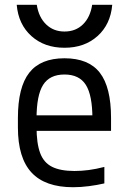

<svg xmlns="http://www.w3.org/2000/svg" viewBox="-20 -774 540 804"><path d="M286 10Q169 10 112 -51.5Q55 -113 55 -240V-280Q55 -409 102.5 -469.5Q150 -530 250 -530Q351 -530 398 -469.5Q445 -409 445 -280V-226H94V-291H385L367 -268V-277Q367 -375 339.5 -418.5Q312 -462 250 -462Q188 -462 160.5 -418.5Q133 -375 133 -277V-243Q133 -174 148 -133.5Q163 -93 198 -75.5Q233 -58 292 -58Q321 -58 351.5 -62Q382 -66 417 -75V-6Q387 1 352.5 5.5Q318 10 286 10ZM250 -574Q166 -574 111.5 -623Q57 -672 50 -754H134Q142 -702 173 -672Q204 -642 250 -642Q297 -642 327.5 -672Q358 -702 366 -754H450Q443 -672 388.5 -623Q334 -574 250 -574Z"/></svg>

Font: M PLUS Code Latin
Style: Regular
Weight: 400
Designer: Coji Morishita
Foundry: UNDERFOREST DESIGN
Version: Version 1.002; ttfautohint (v1.8.3)